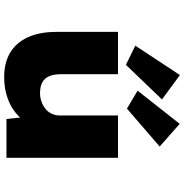

<svg xmlns="http://www.w3.org/2000/svg" viewBox="-1 -871 883 921"><g transform="rotate(90 440.5 -410.5)"><path d="M350 11Q281 11 233 -17.5Q185 -46 159 -102Q133 -158 133 -239V-535H336V-261Q336 -227 345.5 -205Q355 -183 375 -172Q395 -161 427 -161Q448 -161 467.5 -168Q487 -175 502 -187Q517 -199 525.5 -217Q534 -235 534 -256V-535H737V0H551L539 -108L577 -120Q565 -86 534 -55.5Q503 -25 455.5 -7Q408 11 350 11ZM501 -578 415 -629 574 -831 683 -735ZM291 -573 199 -618 340 -832 457 -746Z"/></g></svg>

Font: Lexend Giga Black
Style: Regular
Weight: 900
Designer: Bonnie Shaver-Troup, Thomas Jockin
Foundry: Lexend
Version: Version 1.007